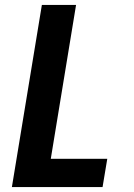

<svg xmlns="http://www.w3.org/2000/svg" viewBox="-20 -755 540 775"><path d="M28 0 149 -735H287L185 -114H413L394 0Z"/></svg>

Font: Iosevka Curly Heavy
Style: Italic
Weight: 900
Italic angle: -9°
Monospace: yes
Designer: Belleve Invis
Foundry: Belleve Invis
Version: Version 22.1.2; ttfautohint (v1.8.4)